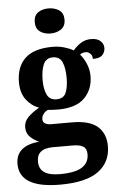

<svg xmlns="http://www.w3.org/2000/svg" viewBox="-65 -814 689 1098"><g transform="rotate(-5 280.0 -265.0)"><path d="M236 240Q2 240 2 101Q2 48 37 19Q72 -10 137 -15Q110 -26 87 -47.5Q64 -69 64 -104Q64 -137 89 -162Q114 -187 153 -209Q109 -225 80 -264Q51 -303 51 -364Q51 -452 102 -500.5Q153 -549 260 -549Q295 -549 326 -540Q357 -531 379 -518Q405 -547 429 -560.5Q453 -574 483 -574Q519 -574 537 -557Q555 -540 555 -517Q555 -495 540 -477.5Q525 -460 484 -460Q484 -480 472 -491Q460 -502 446 -502Q426 -502 413 -491Q433 -469 447.5 -435Q462 -401 462 -364Q462 -288 413 -238.5Q364 -189 260 -189Q249 -189 230 -190Q211 -191 202 -192Q188 -186 177 -172.5Q166 -159 166 -141Q166 -125 179 -117Q192 -109 213 -109H334Q434 -109 480 -68.5Q526 -28 526 44Q526 136 455 188Q384 240 236 240ZM257 -248Q297 -248 311 -279.5Q325 -311 325 -365Q325 -421 310.5 -455Q296 -489 256 -489Q217 -489 202 -454Q187 -419 187 -364Q187 -312 202.5 -280Q218 -248 257 -248ZM238 180Q326 180 366 154.5Q406 129 406 80Q406 48 386 35.5Q366 23 325 23H209Q189 23 168.5 28.5Q148 34 134 50Q120 66 120 99Q120 180 238 180ZM256 -626Q220 -626 195.5 -643.5Q171 -661 171 -698Q171 -736 195.5 -753Q220 -770 256 -770Q291 -770 316.5 -753Q342 -736 342 -698Q342 -661 316.5 -643.5Q291 -626 256 -626Z"/></g></svg>

Font: Noto Serif Yezidi
Style: Bold
Weight: 700
Designer: Dalton Maag Ltd
Foundry: Dalton Maag Ltd
Version: Version 1.001; ttfautohint (v1.8.4.7-5d5b)